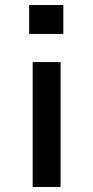

<svg xmlns="http://www.w3.org/2000/svg" viewBox="-20 -744 371 764"><path d="M96 -609V-724H232V-609ZM110 0V-497H221V0Z"/></svg>

Font: Nunito Sans 7pt Expanded Medium
Style: Regular
Weight: 500
Width: 7
Designer: Vernon Adams
Foundry: Vernon Adams
Version: Version 3.101;gftools[0.9.27]